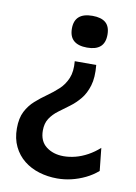

<svg xmlns="http://www.w3.org/2000/svg" viewBox="-80 -585 563 792"><g transform="rotate(10 202.0 -189.0)"><path d="M293 -335Q298 -283 287.5 -248.5Q277 -214 258 -191Q239 -168 216 -151Q193 -134 171.5 -118Q150 -102 136.5 -81.5Q123 -61 123 -31Q123 14 152.5 36.5Q182 59 225 59Q249 59 274.5 52.5Q300 46 325.5 32Q351 18 373 -2L383 93Q360 113 332 126.5Q304 140 274.5 147Q245 154 215 154Q175 154 139 143Q103 132 75.5 110Q48 88 32 55Q16 22 16 -21Q16 -64 30.5 -92Q45 -120 67.5 -140Q90 -160 115 -177.5Q140 -195 161.5 -215Q183 -235 195 -263.5Q207 -292 203 -335ZM243 -532Q280 -532 298.5 -516Q317 -500 317 -466Q317 -432 298.5 -415.5Q280 -399 243 -399Q206 -399 187 -415.5Q168 -432 168 -466Q168 -532 243 -532Z"/></g></svg>

Font: Bricolage Grotesque 96pt ExtraBold Medium
Style: Regular
Weight: 500
Version: Version 1.001;gftools[0.9.33.dev8+g029e19f]